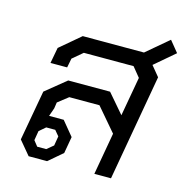

<svg xmlns="http://www.w3.org/2000/svg" viewBox="-97 -733 797 824"><g transform="rotate(15 301.5 -320.5)"><path d="M514 -516 551 -471 468 0H394L427 -187L339 -290H205L159 -254L155 -227L142 -190H207L259 -127L246 -53L184 0H102L51 -61L91 -284L182 -358H368L441 -273L472 -447L437 -490H216L171 -452L163 -411H89L102 -481L193 -558H465L563 -641L603 -592ZM115 -115 108 -73 127 -49H167L196 -73L203 -115L183 -139H143Z"/></g></svg>

Font: Chakra Petch
Style: Italic
Weight: 400
Italic angle: -10°
Designer: Katatrad Aksorn Co.,Ltd.
Foundry: Cadson Demak Co.,Ltd.
Version: Version 1.000; ttfautohint (v1.6)